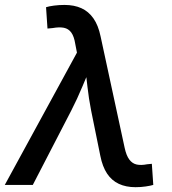

<svg xmlns="http://www.w3.org/2000/svg" viewBox="-44 -757 704 786"><path d="M-24.4 0 271 -541.5 264.2 -576.7Q259.3 -607.9 247.8 -623.8Q236.3 -639.6 217.5 -643.3Q198.7 -647 171.4 -642.1L150.4 -640.1L144.5 -727.5Q156.7 -731.4 177.2 -734.1Q197.8 -736.8 220.2 -736.8Q259.8 -736.8 289.3 -723.4Q318.8 -710 338.6 -681.6Q358.4 -653.3 367.7 -608.4L466.3 -151.9Q473.1 -120.1 485.4 -103.8Q497.6 -87.4 515.6 -83.5Q533.7 -79.6 558.1 -84.5L577.6 -86.4L583.5 0Q572.3 3.4 552.7 6.3Q533.2 9.3 510.7 9.3Q471.7 9.3 442.4 -4.4Q413.1 -18.1 394.3 -46.4Q375.5 -74.7 366.7 -119.1L329.1 -304.2Q319.3 -354 314 -402.1Q308.6 -450.2 302.7 -499H335Q313 -450.7 293 -402.1Q272.9 -353.5 247.6 -304.2L90.3 0Z"/></svg>

Font: Inter 18pt Medium
Style: Italic
Weight: 500
Italic angle: -9.3988°
Designer: Rasmus Andersson
Foundry: rsms
Version: Version 4.001;git-66647c0bb